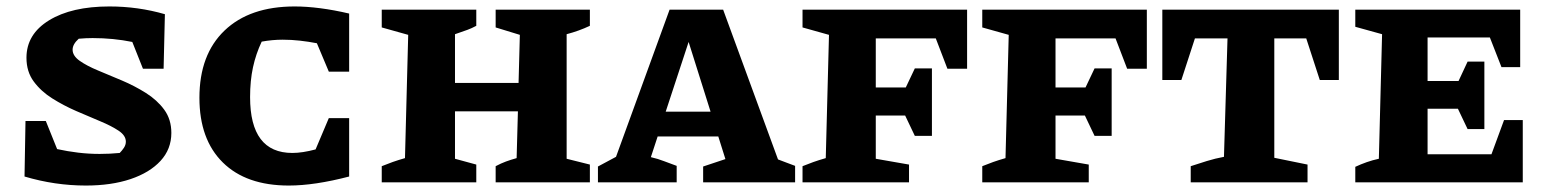

<svg xmlns="http://www.w3.org/2000/svg" viewBox="-20 -565 4805 595"><path d="M246 10Q150 10 56 -18L59 -190H122L157 -103Q189 -96 222 -92Q255 -88 289 -88Q320 -88 351 -91Q358 -98 364 -107Q370 -116 370 -126Q370 -145 347.5 -160Q325 -175 290 -189.5Q255 -204 216 -221Q177 -238 142 -260Q107 -282 84.5 -312.5Q62 -343 62 -386Q62 -459 132 -502Q202 -545 319 -545Q408 -545 491 -521L487 -352H423L390 -435Q331 -447 267 -447Q247 -447 224 -445Q205 -428 205 -411Q205 -392 227 -376.5Q249 -361 284 -346.5Q319 -332 358 -315.5Q397 -299 432 -277Q467 -255 489 -225Q511 -195 511 -153Q511 -103 477.5 -66.5Q444 -30 384.5 -10Q325 10 246 10Z M875 10Q743 10 670.5 -61.5Q598 -133 598 -262Q598 -396 676 -470.5Q754 -545 893 -545Q930 -545 972.5 -539.5Q1015 -534 1062 -523V-343H999L962 -431Q936 -436 909.5 -439Q883 -442 856 -442Q824 -442 791 -436Q773 -398 764 -356.5Q755 -315 755 -264Q755 -91 886 -91Q917 -91 958 -102L999 -199H1062V-18Q955 10 875 10Z M1163 0V-50Q1180 -57 1197 -63Q1214 -69 1235 -75L1245 -457L1163 -480V-535H1456V-485Q1441 -477 1428.5 -472.5Q1416 -468 1390 -459V-308H1587L1591 -457L1516 -480V-535H1808V-485Q1774 -469 1736 -459V-73L1808 -55V0H1516V-50Q1533 -59 1548 -64.5Q1563 -70 1581 -75L1585 -220H1390V-73L1456 -55V0Z M2391 -71Q2405 -66 2416 -61.5Q2427 -57 2444 -51V0H2159V-49L2228 -72L2206 -142H2018L1997 -78Q2019 -73 2038 -65.5Q2057 -58 2077 -51V0H1833V-49L1889 -79L2055 -535H2221ZM2043 -219H2182L2114 -435Z M2977 -535V-352H2916L2880 -446H2694V-294H2787L2815 -353H2868V-144H2815L2785 -207H2694V-73L2797 -55V0H2467V-50Q2484 -57 2501 -63Q2518 -69 2539 -75L2549 -457L2467 -480V-535Z M3534 -535V-352H3473L3437 -446H3251V-294H3344L3372 -353H3425V-144H3372L3342 -207H3251V-73L3354 -55V0H3024V-50Q3041 -57 3058 -63Q3075 -69 3096 -75L3106 -457L3024 -480V-535Z M4129 -535V-317H4070L4028 -446H3929V-76L4032 -55V0H3670V-50Q3694 -58 3720 -66Q3746 -74 3773 -79L3784 -446H3683L3641 -317H3582V-535Z M4641 -193H4699V0H4180V-48Q4197 -56 4215.5 -62.5Q4234 -69 4253 -73L4263 -459L4180 -482V-535H4691V-357H4633L4597 -449H4404V-314H4500L4528 -374H4580V-165H4528L4498 -228H4404V-87H4602Z"/></svg>

Font: Piazzolla SC
Style: Bold
Weight: 700
Designer: Juan Pablo del Peral
Foundry: Huerta Tipografica
Version: Version 1.330